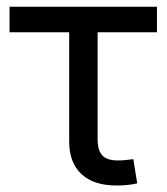

<svg xmlns="http://www.w3.org/2000/svg" viewBox="-20 -556 503 580"><path d="M332.5 4.4Q263.2 4.4 226.1 -30Q189 -64.5 189 -128.4V-458.5H8.8V-535.6H454.1V-458.5H274.9V-136.2Q274.9 -101.6 289.1 -86.4Q303.2 -71.3 336.4 -71.3Q346.7 -71.3 359.1 -72.5Q371.6 -73.7 382.8 -75.2L394.5 -2Q381.8 1 365.7 2.7Q349.6 4.4 332.5 4.4Z"/></svg>

Font: Inter 20pt
Style: Regular
Weight: 400
Version: Version 4.001;git-66647c0bb